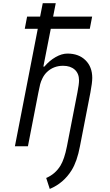

<svg xmlns="http://www.w3.org/2000/svg" viewBox="-20 -937 707 1230"><path d="M486.3 -421.9Q486.3 -466.1 458.7 -490.9Q431 -515.6 384.1 -515.6Q322.9 -515.6 280.6 -475.3Q263.7 -459 252.6 -436.8Q241.5 -414.7 237.3 -397.5Q233.1 -380.2 225.9 -344.4L158.9 0H75.5L222 -752.6H138.7L153.6 -830.7H237L253.9 -916.7H337.2L320.3 -830.7H570.3L555.3 -752.6H305.3L257.8 -510.4H264.3Q296.2 -548.2 335.9 -571Q375.7 -593.8 412.1 -593.8Q484.4 -593.8 527.7 -551.1Q571 -508.5 571 -438.2Q571 -406.9 559.2 -344.4L492.2 0Q474 97 438.8 153.6Q387.4 236.3 298.8 273.4L276 203.1Q334 178.4 367.2 124.3Q392.6 82.7 408.9 0L475.9 -344.4Q486.3 -397.8 486.3 -421.9Z"/></svg>

Font: Monoid
Style: Italic
Weight: 400
Width: 4
Italic angle: -11°
Monospace: yes
Version: Version 0.61